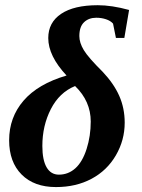

<svg xmlns="http://www.w3.org/2000/svg" viewBox="-20 -719 552 748"><path d="M198.2 9.8Q112.8 9.8 64.2 -39.1Q15.6 -87.9 15.6 -172.4Q15.6 -261.7 71.8 -326.9Q127.9 -392.1 239.3 -424.8Q168 -501 168 -570.8Q168 -631.3 218 -665Q268.1 -698.7 360.8 -698.7Q415.5 -698.7 482.9 -680.2L464.4 -571.3H431.6L420.4 -627Q410.6 -638.2 392.8 -644Q375 -649.9 355 -649.9Q325.7 -649.9 307.4 -632.3Q289.1 -614.7 289.1 -578.6Q289.1 -552.7 306.4 -523.9Q323.7 -495.1 379.4 -439.9Q423.3 -393.6 444.6 -345.5Q465.8 -297.4 465.8 -241.2Q465.8 -172.9 431.4 -113.8Q397 -54.7 336.7 -22.5Q276.4 9.8 198.2 9.8ZM209.5 -38.6Q246.1 -38.6 273.7 -63.5Q301.3 -88.4 317.4 -138.7Q333.5 -189 333.5 -245.6Q333.5 -324.7 272.5 -383.8Q211.4 -358.9 178.2 -294.2Q145 -229.5 145 -150.4Q145 -95.7 161.6 -67.1Q178.2 -38.6 209.5 -38.6Z"/></svg>

Font: Tinos
Style: Bold Italic
Weight: 700
Italic angle: -16.333°
Designer: Steve Matteson
Foundry: Monotype Imaging Inc.
Version: Version 1.23